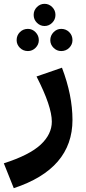

<svg xmlns="http://www.w3.org/2000/svg" viewBox="-55 -728 449 1004"><path d="M218 -609Q201 -592 178 -592Q155 -592 138 -609Q121 -626 121 -650Q121 -674 138 -691Q155 -708 178 -708Q201 -708 218 -691Q235 -674 235 -650Q235 -626 218 -609ZM91 -461Q66 -461 49 -478Q32 -495 32 -518Q32 -543 49 -560Q66 -577 91 -577Q114 -577 131 -559.5Q148 -542 148 -518Q148 -495 131 -478Q114 -461 91 -461ZM265 -461Q242 -461 225 -478Q208 -495 208 -518Q208 -542 225 -559.5Q242 -577 265 -577Q290 -577 307 -560Q324 -543 324 -518Q324 -495 307 -478Q290 -461 265 -461ZM17 256 -35 126Q99 83 157.5 28.5Q216 -26 216 -92Q216 -172 136 -328L269 -374Q324 -230 324 -101Q324 155 17 256Z"/></svg>

Font: FiraGO SemiBold
Style: Regular
Weight: 600
Designer: bBox Type
Foundry: bBox Type GmbH
Version: Version 1.001;PS 001.001;hotconv 1.0.88;makeotf.lib2.5.64775